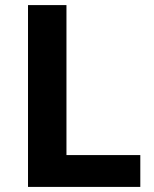

<svg xmlns="http://www.w3.org/2000/svg" viewBox="-20 -734 605 754"><path d="M90 0V-714H241V-125H531V0Z"/></svg>

Font: Noto Sans Malayalam
Style: Regular
Weight: 400
Designer: Jelle Bosma - Monotype Design Team
Foundry: Monotype Imaging Inc.
Version: Version 2.103